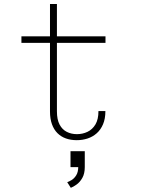

<svg xmlns="http://www.w3.org/2000/svg" viewBox="-20 -678 690 941"><path d="M225 -131.5V-658.5H259V-132.5Q259 -92 272 -67.5Q285 -43 307.2 -31.8Q329.5 -20.5 357 -20.5Q385 -20.5 409 -32Q433 -43.5 447.8 -68.2Q462.5 -93 462.5 -133.5H496.5Q496.5 -96 485 -69Q473.5 -42 454 -24.8Q434.5 -7.5 409.2 0.8Q384 9 356 9Q327 9 303 0.5Q279 -8 261.5 -25.5Q244 -43 234.5 -69.5Q225 -96 225 -131.5ZM85 -468V-500H497V-468ZM327 242.5 309.5 215Q318 212 330.8 204.5Q343.5 197 353.5 181.2Q363.5 165.5 363.5 138.5L395.5 141Q395.5 173 383.5 194Q371.5 215 355.2 226.5Q339 238 327 242.5ZM325.5 141V63H395.5V141Z"/></svg>

Font: Trispace Thin
Style: Regular
Weight: 100
Designer: Tyler Finck
Foundry: Etcetera Type Company
Version: Version 1.210